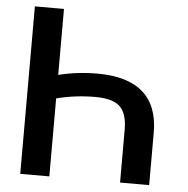

<svg xmlns="http://www.w3.org/2000/svg" viewBox="-51 -761 793 812"><g transform="rotate(5 345.0 -355.5)"><path d="M64.5 0H188V-331.1Q268.1 -351.6 353 -351.6Q426.3 -351.6 457 -322.8Q487.8 -293.9 488.3 -226.1V0H611.8V-226.1Q610.8 -337.9 545.9 -394.3Q481 -450.7 353 -450.7Q266.1 -450.7 188 -430.7V-710.9H64.5Z"/></g></svg>

Font: FAU Chimera Medium
Style: Regular
Weight: 500
Version: Version 1.002;hotconv 1.0.117;makeotfexe 2.5.65602